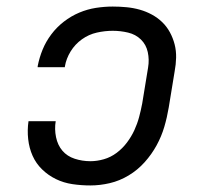

<svg xmlns="http://www.w3.org/2000/svg" viewBox="-20 -558 640 586"><path d="M256 8Q228 8 201 4Q174 0 150.5 -11.5Q127 -23 108.5 -41Q90 -59 79.5 -82.5Q69 -106 66 -133.5Q63 -161 67 -188H150Q146 -164 151 -139.5Q156 -115 170.5 -98Q185 -81 208 -73.5Q231 -66 256 -66Q276 -66 297 -72Q318 -78 336 -91.5Q354 -105 367.5 -123Q381 -141 390 -160.5Q399 -180 404.5 -200.5Q410 -221 414 -242L432 -352Q436 -376 431 -399Q426 -422 410 -437.5Q394 -453 371 -458.5Q348 -464 324 -464Q300 -464 275.5 -458.5Q251 -453 230 -438Q209 -423 195.5 -401Q182 -379 178 -355Q178 -354 178 -354Q178 -354 178 -353H95Q95 -354 95 -354.5Q95 -355 95 -356Q100 -382 110 -406.5Q120 -431 136.5 -453Q153 -475 175 -492Q197 -509 222 -519.5Q247 -530 273 -534Q299 -538 324 -538Q345 -538 366 -536Q387 -534 406.5 -528.5Q426 -523 443.5 -513.5Q461 -504 475 -490.5Q489 -477 498.5 -459.5Q508 -442 513 -422.5Q518 -403 517.5 -382Q517 -361 513 -340L495 -230Q490 -200 481.5 -171Q473 -142 458 -114.5Q443 -87 421.5 -63Q400 -39 372.5 -22.5Q345 -6 315 1Q285 8 256 8Z"/></svg>

Font: Iosevka Curly Slab Extended
Style: Italic
Weight: 400
Width: 7
Italic angle: -9°
Monospace: yes
Designer: Belleve Invis
Foundry: Belleve Invis
Version: Version 11.1.0; ttfautohint (v1.8.3)